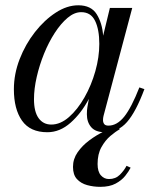

<svg xmlns="http://www.w3.org/2000/svg" viewBox="-20 -490 588 726"><path d="M474 144Q467 158 453.5 175Q440 192 417.2 204.2Q394.5 216.5 359 216.5Q333.5 216.5 309.8 210Q286 203.5 271 187.2Q256 171 256 141Q256 111 273.5 85.8Q291 60.5 318 40.5Q345 20.5 374 6.5Q403 -7.5 426 -15L432.5 -1Q417 7.5 397.5 24Q378 40.5 363.5 66.5Q349 92.5 349 130Q349 159 361.5 173Q374 187 392 187Q417 187 433.2 170.8Q449.5 154.5 458.5 137ZM526 -153Q494 -67 460.2 -28.5Q426.5 10 376.5 10Q341.5 10 325 -9Q308.5 -28 308.5 -58Q308.5 -74 310.5 -85L316 -116Q287.5 -62 247 -26Q206.5 10 159 10Q94 10 63.2 -33.8Q32.5 -77.5 32.5 -152.5Q32.5 -210 54.2 -266.2Q76 -322.5 112 -368.5Q148 -414.5 190.8 -442.2Q233.5 -470 276 -470Q324.5 -470 345.5 -436.5Q366.5 -403 370 -355L395.5 -460H480L371.5 -52Q369.5 -44 369.5 -36Q369.5 -27 374 -21Q378.5 -15 390 -15Q422.5 -15 449.8 -49Q477 -83 507 -159.5ZM355.5 -324Q355.5 -378.5 339.5 -411.2Q323.5 -444 287 -444Q261 -444 235.5 -422.5Q210 -401 187 -365.5Q164 -330 146.5 -286.8Q129 -243.5 118.8 -198.8Q108.5 -154 108.5 -115Q108.5 -67.5 126 -43.2Q143.5 -19 174 -19Q208.5 -19 241 -47.5Q273.5 -76 299.5 -121.8Q325.5 -167.5 340.5 -220.8Q355.5 -274 355.5 -324Z"/></svg>

Font: Bodoni* 11pt
Style: Italic
Weight: 400
Italic angle: -13°
Version: Version 2.3